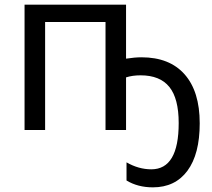

<svg xmlns="http://www.w3.org/2000/svg" viewBox="-20 -556 907 821"><path d="M834 -28.8Q834 103 781.5 174.1Q729 245.1 633.8 245.1Q569.3 245.1 521 215.8V138.2Q572.8 168 627 168Q744.1 168 744.1 -29.8Q744.1 -134.8 704.1 -184.3Q664.1 -233.9 581.1 -233.9Q546.4 -233.9 519 -225.1V0H431.2V-461.9H172.9V0H85V-536.1H519V-305.2Q556.6 -311 585 -311Q705.1 -311 769.5 -238Q834 -165 834 -28.8Z"/></svg>

Font: NotoPenekeko
Style: Regular
Weight: 400
Designer: Monotype Design team
Foundry: Monotype Imaging Inc.
Version: Version 1.04